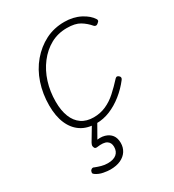

<svg xmlns="http://www.w3.org/2000/svg" viewBox="-188 -625 898 993"><g transform="rotate(-30 261.5 -128.5)"><path d="M234 19Q180 19 143.5 -5Q107 -29 87.5 -74Q68 -119 68 -183Q68 -252 88.5 -313.5Q109 -375 148 -421Q187 -467 238 -493Q289 -519 351 -519Q404 -519 445.5 -497.5Q487 -476 505 -446Q507 -442 506.5 -437.5Q506 -433 497 -426Q489 -419 482.5 -420.5Q476 -422 473 -426Q452 -451 424 -468Q396 -485 347 -485Q293 -485 249.5 -461Q206 -437 173.5 -394.5Q141 -352 124 -298Q107 -244 107 -183Q107 -130 122 -92.5Q137 -55 166 -35Q195 -15 238 -15Q277 -15 311 -30Q345 -45 375 -72Q405 -99 436 -133Q442 -139 447.5 -138Q453 -137 457 -133Q462 -129 463 -123.5Q464 -118 459 -111Q430 -73 393 -43.5Q356 -14 316 2.5Q276 19 234 19ZM177 262Q161 262 136.5 257.5Q112 253 92 239Q85 234 85 228.5Q85 223 89 215Q95 209 100 208Q105 207 112 211Q127 217 145 222Q163 227 182 227Q216 227 234 212Q252 197 252 169Q252 144 234 132.5Q216 121 175 127Q168 128 164 125.5Q160 123 159 119Q156 112 156.5 107Q157 102 162 92L217 0H249L187 109L179 97Q214 89 239.5 96.5Q265 104 278.5 122Q292 140 292 169Q292 196 278.5 217Q265 238 239.5 250Q214 262 177 262Z"/></g></svg>

Font: Playwrite IS Thin
Style: Regular
Weight: 250
Designer: Veronika Burian, José Scaglione
Foundry: TypeTogether
Version: Version 1.002